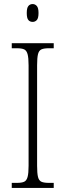

<svg xmlns="http://www.w3.org/2000/svg" viewBox="-20 -927 324 947"><path d="M38 0V-25H63Q87 -25 99 -30.5Q111 -36 116 -54Q121 -72 121 -109V-605Q121 -642 116 -660Q111 -678 99 -683.5Q87 -689 63 -689H38V-714H245V-689H221Q197 -689 184.5 -683.5Q172 -678 167.5 -660Q163 -642 163 -605V-109Q163 -72 167.5 -54Q172 -36 184.5 -30.5Q197 -25 221 -25H245V0ZM141 -819Q128 -819 120 -828Q112 -837 112 -863Q112 -888 120 -897.5Q128 -907 141 -907Q153 -907 161.5 -897.5Q170 -888 170 -863Q170 -837 161.5 -828Q153 -819 141 -819Z"/></svg>

Font: Noto Serif Ethiopic Condensed ExtraLight
Style: Regular
Weight: 200
Width: 3
Designer: Monotype Design Team
Foundry: Monotype Imaging Inc.
Version: Version 2.102; ttfautohint (v1.8.4.7-5d5b)